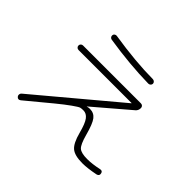

<svg xmlns="http://www.w3.org/2000/svg" viewBox="-161 -1030 1322 1322"><g transform="rotate(45 500.0 -369.5)"><path d="M155 18Q137 32 123 15Q117 8 118 -2Q119 -12 126 -18L708 -506V-507Q708 -508 707 -508H191Q182 -508 175.5 -514.5Q169 -521 169 -530Q169 -539 175.5 -545.5Q182 -552 191 -552H755Q765 -552 771.5 -545.5Q778 -539 778 -529Q778 -505 761 -491L507 -274L506 -273H508Q519 -277 534 -277Q573 -277 596 -247.5Q619 -218 642 -132Q662 -58 684 -38.5Q706 -19 764 -19Q814 -19 877 -33Q898 -37 902 -17Q907 4 885 10Q810 25 761 25Q686 25 653.5 -2.5Q621 -30 600 -110Q581 -183 560 -210.5Q539 -238 509 -238Q490 -238 479.5 -235Q469 -232 429.5 -204Q390 -176 334.5 -130.5Q279 -85 155 18ZM310 -763Q526 -729 695 -728Q704 -728 711 -721.5Q718 -715 718 -706Q718 -697 711 -690.5Q704 -684 695 -684Q513 -687 302 -720Q293 -722 288 -729Q283 -736 284 -745Q285 -754 293 -759.5Q301 -765 310 -763Z"/></g></svg>

Font: Rounded Mplus 1c Light
Style: Regular
Weight: 300
Version: Version 1.059.20150529